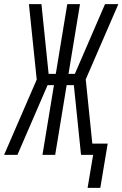

<svg xmlns="http://www.w3.org/2000/svg" viewBox="-44 -755 597 936"><path d="M445 161H383L410 0H351L316 -340H281L225 0H163L219 -340H188L41 0H-24L135 -367L97 -735H158L193 -395H228L284 -735H346L290 -395H321L468 -735H533L374 -368L406 -55H481Z"/></svg>

Font: Iosevka SS18 Light
Style: Italic
Weight: 300
Italic angle: -9°
Monospace: yes
Designer: Belleve Invis
Foundry: Belleve Invis
Version: Version 25.1.1; ttfautohint (v1.8.4)